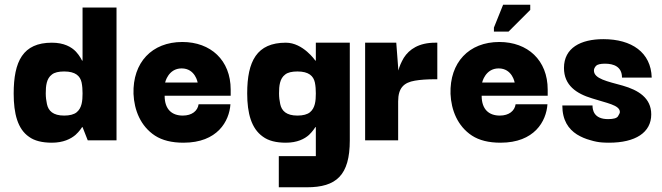

<svg xmlns="http://www.w3.org/2000/svg" viewBox="-20 -595 2808 814"><path d="M200 10C248 10 280 -6 300 -23C317 -38 328 -56 328 -56H330L352 0H474V-563H330V-338H328C328 -338 318 -359 302 -376C283 -396 251 -414 200 -414C77 -414 38 -335 38 -198C38 -113 55 -48 103 -15C126 2 159 10 200 10ZM252 -105C205 -105 185 -125 179 -154C176 -168 174 -183 174 -199C174 -231 177 -262 200 -279C211 -288 229 -292 252 -292C300 -292 320 -273 326 -245C329 -230 330 -215 330 -199C330 -167 327 -137 305 -119C294 -110 276 -105 252 -105Z M758 10C902 10 952 -81 957 -153H822C818 -125 794 -105 755 -105C710 -105 678 -130 678 -189H958V-215C958 -340 873 -417 753 -417C624 -417 542 -330 546 -197C549 -128 576 -60 637 -20C668 0 708 10 758 10ZM680 -245C680 -245 693 -305 750 -305C808 -305 818 -245 818 -245Z M1281 199C1406 199 1463 148 1463 0V-414H1319V-338H1317C1317 -338 1265 -414 1192 -414C1069 -414 1028 -336 1028 -199C1028 -114 1046 -50 1094 -16C1118 2 1151 10 1192 10C1240 10 1271 -6 1290 -23C1306 -38 1317 -56 1317 -56H1319V67H1162V199ZM1241 -105C1194 -105 1174 -125 1168 -154C1165 -168 1163 -183 1163 -199C1163 -231 1166 -262 1189 -279C1200 -288 1218 -292 1241 -292C1289 -292 1309 -273 1315 -245C1318 -230 1319 -215 1319 -199C1319 -167 1316 -137 1294 -119C1283 -110 1265 -105 1241 -105Z M1668 0V-165C1668 -222 1692 -245 1739 -253C1762 -257 1791 -259 1824 -259H1834V-414H1825C1756 -414 1715 -386 1692 -350C1681 -331 1673 -313 1669 -296L1660 -414H1528V0Z M2102 10C2246 10 2296 -81 2301 -153H2166C2162 -125 2138 -105 2099 -105C2054 -105 2022 -130 2022 -189H2302V-215C2302 -340 2217 -417 2097 -417C1968 -417 1886 -330 1890 -197C1893 -128 1920 -60 1981 -20C2012 0 2052 10 2102 10ZM2024 -245C2024 -245 2037 -305 2094 -305C2152 -305 2162 -245 2162 -245ZM2228 -553V-575H2113L2074 -478V-461H2136Z M2562 10C2674 10 2741 -33 2741 -110C2741 -180 2686 -213 2620 -232C2555 -250 2498 -261 2498 -296C2498 -303 2501 -309 2507 -316C2513 -322 2526 -325 2545 -325C2581 -325 2617 -313 2617 -266H2743C2740 -373 2658 -429 2538 -429C2442 -429 2371 -392 2371 -307C2371 -233 2424 -198 2490 -178C2551 -158 2608 -150 2608 -120C2608 -116 2605 -110 2600 -102C2595 -94 2581 -90 2558 -90C2496 -90 2492 -131 2492 -148H2364C2364 -85 2390 -48 2426 -25C2444 -14 2463 -6 2482 -1C2501 5 2518 8 2533 9C2548 10 2557 10 2562 10Z"/></svg>

Font: OSH Darker Grotesque Black
Style: Regular
Weight: 900
Designer: Gabriel Lam
Foundry: TypeRant
Version: Version 1.000;Glyphs 3.1.1 (3148)